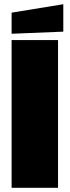

<svg xmlns="http://www.w3.org/2000/svg" viewBox="-20 -890 330 910"><path d="M35 0V-700H255V0ZM35 -730V-830L280 -870V-740Z"/></svg>

Font: Tektur SemiCondensed Black
Style: Regular
Weight: 900
Width: 4
Designer: Adam Jagosz
Foundry: Adam Jagosz
Version: Version 1.005;gftools[0.9.30]